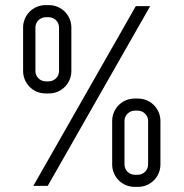

<svg xmlns="http://www.w3.org/2000/svg" viewBox="-20 -724 715 748"><path d="M258 -447V-617C258 -664 220 -704 171 -704H157C108 -704 70 -664 70 -617V-447C70 -400 108 -360 157 -360H171C220 -360 258 -400 258 -447ZM210 -447C210 -425 192 -407 169 -407H159C136 -407 118 -425 118 -447V-617C118 -639 136 -657 159 -657H169C192 -657 210 -639 210 -617ZM605 -83V-253C605 -300 567 -340 518 -340H504C455 -340 417 -300 417 -253V-83C417 -36 455 4 504 4H518C567 4 605 -36 605 -83ZM557 -83C557 -61 539 -43 516 -43H506C483 -43 465 -61 465 -83V-253C465 -275 483 -293 506 -293H516C539 -293 557 -275 557 -253ZM166 0 565 -700H509L110 0Z"/></svg>

Font: Abel
Style: Regular
Weight: 400
Designer: Matthew Desmond
Foundry: Matthew Desmond
Version: Version 1.002